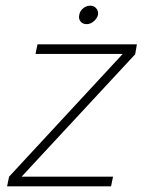

<svg xmlns="http://www.w3.org/2000/svg" viewBox="-20 -656 515 676"><path d="M456 -465 56 -34H378L371 0H5L12 -34L412 -466H105L112 -500H462ZM285 -571Q271 -571 263.5 -580.5Q256 -590 259 -603Q261 -617 272.5 -626.5Q284 -636 298 -636Q311 -636 319 -626.5Q327 -617 325 -603Q321 -590 309.5 -580.5Q298 -571 285 -571Z"/></svg>

Font: Albert Sans ExtraLight
Style: Italic
Weight: 250
Italic angle: -11.25°
Designer: Andreas Rasmussen
Foundry: a.Foundry
Version: Version 1.025